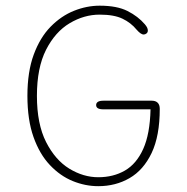

<svg xmlns="http://www.w3.org/2000/svg" viewBox="-20 -645 659 676"><path d="M326 10.5Q280.5 10.5 236.2 -7.5Q192 -25.5 155.8 -63.8Q119.5 -102 98 -162.5Q76.5 -223 76.5 -307.5Q76.5 -392.5 98.8 -452.8Q121 -513 158.2 -551Q195.5 -589 240.5 -607Q285.5 -625 331 -625Q392 -625 429 -606.2Q466 -587.5 490 -559.5Q495.5 -553 498 -547.8Q500.5 -542.5 500.5 -537.5Q500.5 -531 495.8 -527.2Q491 -523.5 486 -523.5Q480.5 -523.5 474.2 -528Q468 -532.5 461 -540.5Q441 -565 411.2 -579.2Q381.5 -593.5 331 -593.5Q276 -593.5 225.2 -563.2Q174.5 -533 142.2 -469.8Q110 -406.5 110 -307.5Q110 -208.5 142.2 -145Q174.5 -81.5 224 -51.2Q273.5 -21 326 -21Q379 -21 419.8 -44.5Q460.5 -68 484.2 -120.5Q508 -173 510 -260H345Q331 -260 324.8 -263.8Q318.5 -267.5 318.5 -275Q318.5 -282.5 324.8 -286.5Q331 -290.5 345 -290.5H514Q528 -290.5 535.2 -283.2Q542.5 -276 542.5 -262Q542.5 -166.5 513.8 -106.2Q485 -46 436 -17.8Q387 10.5 326 10.5Z"/></svg>

Font: Sono ExtraLight Monospace ExtraLight
Style: Regular
Weight: 250
Version: Version 2.112